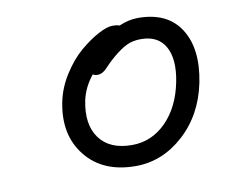

<svg xmlns="http://www.w3.org/2000/svg" viewBox="-55 -773 648 549"><g transform="rotate(-10 269.0 -498.0)"><path d="M297.9 -290Q203.1 -290 153.6 -351.6Q104 -413.1 122.1 -505.9Q130.4 -547.4 154.3 -584.7Q178.2 -622.1 205.8 -645.5Q233.4 -668.9 259.5 -682.9Q285.6 -696.8 301.8 -696.8Q314.5 -696.8 321.8 -693.8Q350.1 -706.1 377 -706.1Q462.4 -706.1 499.8 -647.5Q537.1 -588.9 518.1 -493.2Q499.5 -402.3 437.5 -346.2Q375.5 -290 297.9 -290ZM188 -501Q173.8 -432.6 203.4 -391.8Q232.9 -351.1 297.9 -351.1Q355 -351.1 397 -393.3Q439 -435.5 453.1 -506.8Q465.8 -570.8 445.3 -607.9Q424.8 -645 375 -645Q350.6 -645 332.8 -636.2Q314.9 -627.4 293 -608.9Q283.7 -601.1 274.4 -591.8Q265.1 -582.5 260.5 -577.6Q255.9 -572.8 249.3 -569.3Q242.7 -565.9 234.9 -565.9Q226.1 -565.9 222.2 -569.8Q196.3 -538.1 188 -501Z"/></g></svg>

Font: Shantell Sans Irregular
Style: Italic
Weight: 300
Italic angle: -11.31°
Designer: Stephen Nixon, Anya Danilova, Shantell Martin
Foundry: Arrow Type
Version: Version 1.006;[9816181b4]